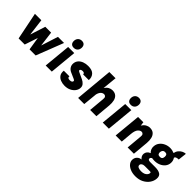

<svg xmlns="http://www.w3.org/2000/svg" viewBox="143 -1885 3289 3289"><g transform="rotate(45 1788.0 -240.0)"><path d="M52 -495.5H207.5L246 -188L334.5 -464H476L511 -187.5L610 -495.5H758L565.5 0H417.5L380 -238L300.5 0H152.5Z M933.5 -553.5Q891 -553.5 870.2 -577.8Q849.5 -602 852 -646.5Q856 -690 882.5 -714.2Q909 -738.5 949.5 -738.5Q991 -738.5 1012 -714Q1033 -689.5 1030.5 -646.5Q1026.5 -602.5 1000.5 -578Q974.5 -553.5 933.5 -553.5ZM808.5 0 856 -496.5H1004L956.5 0Z M1280.5 17.5Q1228 17.5 1181.8 -0.8Q1135.5 -19 1109.5 -57.5Q1083.5 -96 1091 -156.5H1227.5Q1223.5 -133.5 1236.2 -123Q1249 -112.5 1276.5 -112.5Q1308.5 -112.5 1321.5 -123.2Q1334.5 -134 1336 -145.5Q1338 -159.5 1327.5 -166.5Q1317 -173.5 1307 -178L1202 -224.5Q1158.5 -243.5 1135.5 -279.8Q1112.5 -316 1117.5 -363Q1122.5 -409.5 1151.5 -442.2Q1180.5 -475 1227 -492.5Q1273.5 -510 1331 -510Q1429.5 -510 1471.2 -463Q1513 -416 1507.5 -345.5H1370Q1371 -361.5 1360.2 -371.5Q1349.5 -381.5 1325 -381.5Q1311 -381.5 1299.5 -378Q1288 -374.5 1281.2 -368Q1274.5 -361.5 1273.5 -352.5Q1272.5 -342 1280.5 -336.2Q1288.5 -330.5 1295.5 -327L1416 -270.5Q1454.5 -252.5 1480.5 -222Q1506.5 -191.5 1502.5 -145.5Q1499.5 -106 1472 -68.5Q1444.5 -31 1396 -6.8Q1347.5 17.5 1280.5 17.5Z M1594.5 0 1658.5 -692H1809L1783 -429.5Q1812 -472.5 1846.8 -491.2Q1881.5 -510 1919 -510Q1976.5 -510 2010 -481.2Q2043.5 -452.5 2055.8 -402.2Q2068 -352 2062.5 -287.5L2036.5 0H1885.5L1911.5 -287.5Q1916.5 -324.5 1902.5 -342.5Q1888.5 -360.5 1865 -360.5Q1848 -360.5 1829.2 -351.8Q1810.5 -343 1794.2 -321Q1778 -299 1768 -259L1742.5 0Z M2316 -553.5Q2273.5 -553.5 2252.8 -577.8Q2232 -602 2234.5 -646.5Q2238.5 -690 2265 -714.2Q2291.5 -738.5 2332 -738.5Q2373.5 -738.5 2394.5 -714Q2415.5 -689.5 2413 -646.5Q2409 -602.5 2383 -578Q2357 -553.5 2316 -553.5ZM2191 0 2238.5 -496.5H2386.5L2339 0Z M2503.5 0 2550.5 -495.5H2679.5L2687.5 -424.5Q2716.5 -469 2752.2 -489.5Q2788 -510 2827.5 -510Q2885 -510 2918.5 -481.2Q2952 -452.5 2964.5 -402.2Q2977 -352 2971.5 -287.5L2945.5 0H2794L2820 -287.5Q2825 -324 2811.2 -342.2Q2797.5 -360.5 2774 -360.5Q2739.5 -360.5 2709 -325.5Q2678.5 -290.5 2670 -206L2651.5 0Z M3235 257Q3163.5 257 3107.8 233.2Q3052 209.5 3022.5 169.2Q2993 129 2999 80Q3004.5 35.5 3035.8 7.8Q3067 -20 3108 -21.5Q3085 -42 3073.5 -65Q3062 -88 3064 -115.5Q3066.5 -148 3087 -173.2Q3107.5 -198.5 3142 -210Q3116.5 -233.5 3104 -264Q3091.5 -294.5 3095 -333.5Q3100.5 -388.5 3133 -428Q3165.5 -467.5 3214 -488.8Q3262.5 -510 3314.5 -510Q3343.5 -510 3369.2 -504Q3395 -498 3418 -489Q3425.5 -532 3450.8 -563Q3476 -594 3509.8 -611Q3543.5 -628 3576.5 -628L3559 -473Q3522.5 -473 3501.8 -463.5Q3481 -454 3479 -435.5Q3493.5 -414.5 3500.8 -388.8Q3508 -363 3505.5 -333.5Q3501 -281 3469 -242.5Q3437 -204 3387.2 -183Q3337.5 -162 3280.5 -162Q3268 -162 3251.5 -163.2Q3235 -164.5 3218.5 -167.5Q3208.5 -162 3200.2 -153.2Q3192 -144.5 3191 -131.5Q3189.5 -114.5 3202.5 -105.2Q3215.5 -96 3243 -96H3366Q3445.5 -96 3488.2 -68.2Q3531 -40.5 3524.5 29.5Q3519.5 87 3483.2 139Q3447 191 3384 224Q3321 257 3235 257ZM3245 126Q3289.5 126 3318 112.8Q3346.5 99.5 3361 79.8Q3375.5 60 3376.5 41Q3377.5 25 3370.8 21.5Q3364 18 3354.5 18H3225.5Q3190 18 3169.2 32.8Q3148.5 47.5 3147.5 70Q3146 101 3177 113.5Q3208 126 3245 126ZM3297 -276Q3320.5 -276 3333 -284Q3345.5 -292 3350.8 -305.2Q3356 -318.5 3357 -333.5Q3359.5 -364.5 3348 -381.2Q3336.5 -398 3307 -398Q3274 -398 3258.8 -379.5Q3243.5 -361 3242 -333.5Q3240.5 -309.5 3251.8 -292.8Q3263 -276 3297 -276Z"/></g></svg>

Font: Karla ExtraBold
Style: Italic
Weight: 800
Italic angle: -8°
Designer: Jonathan Pinhorn
Version: Version 2.004;gftools[0.9.33]